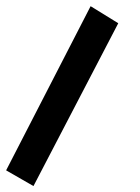

<svg xmlns="http://www.w3.org/2000/svg" viewBox="-82 -300 458 627"><path d="M-62 256.3 213.9 -279.8 304.2 -224.1 27.3 307.6Z"/></svg>

Font: Pinar-FD SemiBold
Style: Regular
Weight: 600
Designer: Amin Abedi
Version: Version 2.000